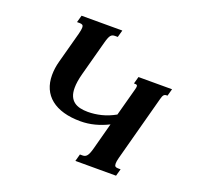

<svg xmlns="http://www.w3.org/2000/svg" viewBox="-124 -854 1031 992"><g transform="rotate(20 391.0 -358.0)"><path d="M551.8 -454.6Q553.2 -460 553.7 -463.6Q554.2 -467.3 554.2 -469.7Q554.2 -476.1 550.5 -477.8Q546.9 -479.5 540 -479.5H535.2L545.9 -518.6H730.5L719.7 -479.5H714.8Q704.6 -479.5 699.2 -473.1Q693.8 -466.8 689.5 -449.7L593.3 -91.3Q590.3 -80.6 589.1 -72.5Q587.9 -64.5 587.9 -58.6Q587.9 -46.9 592.8 -43Q597.7 -39.1 607.4 -39.1H622.1L611.3 0H387.7L398.4 -39.1H412.6Q419.9 -39.1 425.5 -41.3Q431.2 -43.5 436 -49.1Q440.9 -54.7 445.3 -64.9Q449.7 -75.2 454.1 -91.3L493.7 -239.3Q458 -221.2 419.7 -211.2Q381.3 -201.2 341.8 -201.2Q289.1 -201.2 248.3 -212.9Q207.5 -224.6 179.4 -247.1Q151.4 -269.5 137 -302Q122.6 -334.5 122.6 -376Q122.6 -394 125.2 -413.6Q127.9 -433.1 133.8 -454.6L179.7 -624.5Q185.5 -647 185.5 -658.7Q185.5 -669.9 180.2 -673.3Q174.8 -676.8 165 -676.8H150.4L161.1 -715.8H385.3L374.5 -676.8H359.9Q352.1 -676.8 346.4 -674.8Q340.8 -672.9 336.2 -667.5Q331.5 -662.1 327.4 -651.6Q323.2 -641.1 318.8 -624.5L267.1 -432.6Q254.9 -386.7 254.9 -354Q254.9 -326.2 262.9 -307.9Q271 -289.6 285.2 -279.1Q299.3 -268.6 318.6 -264.2Q337.9 -259.8 360.8 -259.8Q397 -259.8 434.6 -269Q472.2 -278.3 509.8 -299.3Z"/></g></svg>

Font: Arian AMU Serif
Style: Bold Italic
Weight: 700
Italic angle: -15°
Designer: Ruben Hakobyan (Tarumian)
Foundry: Ruben Hakobyan (Tarumian)
Version: Version 1.002